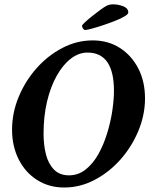

<svg xmlns="http://www.w3.org/2000/svg" viewBox="-20 -833 674 863"><path d="M268.6 9.8Q200.2 9.8 147 -23.9Q93.8 -57.6 64 -116.7Q34.2 -175.8 34.2 -250Q34.2 -325.2 63.5 -396.5Q92.8 -467.8 143.6 -525.4Q194.3 -583 259.8 -617.2Q325.2 -651.4 396.5 -651.4Q465.8 -651.4 518.6 -617.7Q571.3 -584 601.6 -525.4Q631.8 -466.8 631.8 -390.6Q631.8 -317.4 602.5 -246.1Q573.2 -174.8 522.5 -117.2Q471.7 -59.6 406.2 -24.9Q340.8 9.8 268.6 9.8ZM290 -44.9Q332 -44.9 365.2 -71.3Q398.4 -97.7 422.4 -140.6Q446.3 -183.6 461.9 -234.9Q477.5 -286.1 484.9 -335.9Q492.2 -385.7 492.2 -424.8Q492.2 -596.7 373 -596.7Q334 -596.7 298.3 -569.3Q262.7 -542 234.9 -492.2Q207 -442.4 191.4 -376.5Q175.8 -310.5 175.8 -232.4Q175.8 -181.6 186.5 -139.2Q197.3 -96.7 222.7 -70.8Q248 -44.9 290 -44.9ZM362.3 -698.2Q357.4 -698.2 353 -705.1Q348.6 -711.9 348.6 -716.8Q348.6 -720.7 362.3 -733.4Q376 -746.1 395 -761.2Q414.1 -776.4 431.6 -789.1Q449.2 -801.8 457 -805.7Q470.7 -813.5 488.3 -813.5Q511.7 -813.5 534.2 -804.7Q556.6 -795.9 556.6 -776.4Q556.6 -769.5 539.6 -759.3Q522.5 -749 496.1 -738.8Q469.7 -728.5 441.9 -719.2Q414.1 -710 392.1 -704.1Q370.1 -698.2 362.3 -698.2Z"/></svg>

Font: Crimson Text
Style: Bold Italic
Weight: 700
Italic angle: -11°
Designer: Sebastian Kosch
Foundry: Sebastian Kosch
Version: Version 1.100; ttfautohint (v1.8.4)